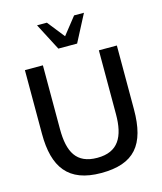

<svg xmlns="http://www.w3.org/2000/svg" viewBox="-140 -1071 1000 1186"><g transform="rotate(-15 360.5 -478.0)"><path d="M67 -314C67 -102 148 14 359 14C570 14 655 -87 655 -314V-722H540V-314C540 -170 494 -83 360 -83C226 -83 182 -168 182 -314V-722H67ZM301 -797H421L511 -970H448L361 -860L274 -970H211Z"/></g></svg>

Font: Perun Medium
Style: Regular
Weight: 500
Foundry: Copyright (c) Stefan Peev, Context Ltd, 2016
Version: Version 1.089